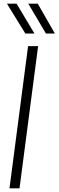

<svg xmlns="http://www.w3.org/2000/svg" viewBox="-20 -1033 321 1053"><path d="M169 -849H119L18 -1013H71ZM281 -849H232L135 -1013H187ZM87 0H32L134 -780H189Z"/></svg>

Font: Tanohe Sans Light
Style: Italic
Weight: 300
Designer: Village Type and Design LLC & Cristiano Sobral
Foundry: Cooper Hewitt Smithsonian Design Museum
Version: Version 1.00;September 29, 2021;FontCreator 13.0.0.2655 64-b